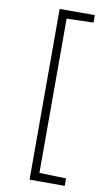

<svg xmlns="http://www.w3.org/2000/svg" viewBox="-98 -791 559 989"><g transform="rotate(10 181.5 -296.5)"><path d="M131 150V-743H315V-704L175 -700V107L315 111V150Z"/></g></svg>

Font: Saira Expanded ExtraLight
Style: Regular
Weight: 250
Width: 7
Designer: Hector Gatti with collaboration of the Omnibus-Type team
Foundry: Omnibus-Type
Version: Version 1.101